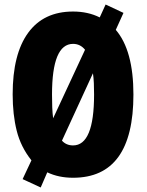

<svg xmlns="http://www.w3.org/2000/svg" viewBox="-20 -776 648 849"><path d="M303 -582Q335 -582 356 -556L215 -253Q212 -275 211 -301.5Q210 -328 210 -358Q210 -582 303 -582ZM303 -133Q273 -133 254 -154L391 -452Q394 -431 395 -408Q396 -385 396 -358Q396 -133 303 -133ZM492 -644 526 -719 447 -756 421 -699Q369 -725 303 -725Q173 -725 104.5 -631Q36 -537 36 -359Q36 -269 54 -197.5Q72 -126 119 -67L80 16L160 53L189 -14Q239 10 303 10Q570 10 570 -358Q570 -553 492 -644Z"/></svg>

Font: Noto Sans Display Condensed Black
Style: Regular
Weight: 900
Width: 3
Designer: Monotype Design team
Foundry: Monotype Imaging Inc.
Version: 1.000